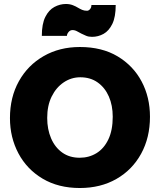

<svg xmlns="http://www.w3.org/2000/svg" viewBox="-20 -930 803 964"><path d="M381 14Q273 14 194 -33Q115 -80 72.5 -160Q30 -240 30 -337Q30 -442 75 -522.5Q120 -603 199.5 -648.5Q279 -694 381 -694Q492 -694 570.5 -647Q649 -600 691 -521Q733 -442 733 -344Q733 -239 688.5 -158Q644 -77 564.5 -31.5Q485 14 381 14ZM380 -138Q427 -138 464.5 -161Q502 -184 524 -230Q546 -276 546 -344Q546 -401 526.5 -445.5Q507 -490 470.5 -516Q434 -542 383 -542Q338 -542 300 -516.5Q262 -491 239.5 -445.5Q217 -400 217 -338Q217 -281 236.5 -235.5Q256 -190 292.5 -164Q329 -138 380 -138ZM439 -905Q439 -892 432 -884Q425 -876 417 -876Q403 -876 392.5 -880.5Q382 -885 372 -891Q361 -898 345.5 -904Q330 -910 311 -910Q281 -910 253 -895Q225 -880 207.5 -845Q190 -810 190 -750H316Q316 -759 324 -769Q332 -779 344 -779Q356 -779 367.5 -772.5Q379 -766 389 -761Q399 -756 412 -750.5Q425 -745 442 -745Q473 -745 500 -760Q527 -775 544 -810Q561 -845 561 -905Z"/></svg>

Font: Catamaran Black
Style: Regular
Weight: 900
Designer: Pria Ravichandran
Version: Version 2.000